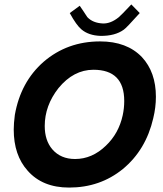

<svg xmlns="http://www.w3.org/2000/svg" viewBox="-20 -833 734 867"><path d="M573 -813 611 -774Q550 -706 539 -699Q499 -670 433 -671Q380 -673 348 -700Q325 -719 295 -774L340 -807Q346 -799 357 -782Q368 -765 374 -756Q399 -729 445 -727Q480 -726 516 -755Q527 -764 573 -813ZM672 -299Q639 -156 535 -70Q432 14 292 14Q172 14 105 -62Q42 -132 42 -248Q42 -276 47 -314Q73 -463 177 -554Q284 -646 432 -646Q553 -646 621 -575Q684 -507 684 -396Q684 -348 672 -299ZM534 -312Q541 -344 541 -377Q541 -518 402 -518Q312 -518 244 -435Q182 -356 182 -264Q182 -199 216 -159Q254 -115 319 -115Q396 -115 458 -175Q516 -230 534 -312Z"/></svg>

Font: GFS Neohellenic Rg
Style: Bold Italic
Weight: 700
Italic angle: -12°
Designer: Designed by Takis Katsoulidis and George D. Matthiopoulos.
Foundry: Designed by Takis Katsoulidis and George D. Matthiopoulos.
Version: Version 1.0